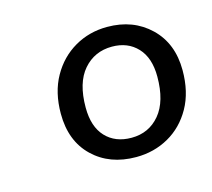

<svg xmlns="http://www.w3.org/2000/svg" viewBox="-57 -781 481 435"><g transform="rotate(-15 183.0 -563.0)"><path d="M214 -412Q152 -412 113 -449.5Q74 -487 74 -551Q74 -601 94.5 -637.5Q115 -674 149.5 -694Q184 -714 226 -714Q287 -714 326.5 -676Q366 -638 366 -575Q366 -524 345.5 -487.5Q325 -451 290.5 -431.5Q256 -412 214 -412ZM215 -457Q256 -457 281.5 -487.5Q307 -518 307 -576Q307 -620 284.5 -644Q262 -668 225 -668Q184 -668 158 -638Q132 -608 132 -550Q132 -505 154.5 -481Q177 -457 215 -457Z"/></g></svg>

Font: Nunito Sans
Style: Italic
Weight: 400
Italic angle: -9°
Designer: Vernon Adams
Foundry: Vernon Adams
Version: Version 3.006; ttfautohint (v1.8.3)